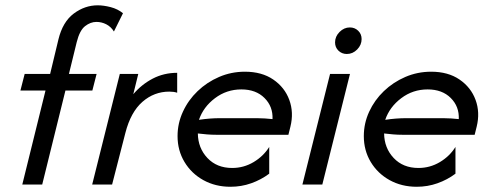

<svg xmlns="http://www.w3.org/2000/svg" viewBox="-20 -695 1846 723"><path d="M63.9 0 151.4 -354.2H56.9L72.9 -416.7H168.8L200 -546.5Q216 -612.5 257.6 -643.8Q299.3 -675 347.9 -675Q370.1 -675 396.9 -668.1Q423.6 -661.1 443.1 -645.1L409 -576.4Q397.9 -594.4 380.2 -603.5Q362.5 -612.5 343.1 -612.5Q320.8 -612.5 300.3 -596.5Q279.9 -580.6 268.8 -536.1L239.6 -416.7H343.8L327.8 -354.2H226.4L138.9 0Z M327.1 0 431.2 -416.7H500.7L481.9 -340.3Q513.2 -377.1 555.2 -399Q597.2 -420.8 647.2 -420.8V-345.8Q634.7 -350 617.4 -350Q560.4 -350 516.3 -311.5Q472.2 -272.9 452.1 -194.4L402.1 0Z M847.9 8.3Q791 8.3 745.8 -16.7Q700.7 -41.7 674.7 -85.1Q648.6 -128.5 648.6 -182.6Q648.6 -230.6 668.8 -274.3Q688.9 -318.1 724 -351.7Q759 -385.4 804.9 -405.2Q850.7 -425 902.1 -425Q966 -425 1009 -395.5Q1052.1 -366 1069.4 -318.8Q1086.8 -271.5 1073.6 -218.1L1066 -187.5H793.8Q776.4 -187.5 759.4 -188.9Q742.4 -190.3 725 -192.4Q725.7 -137.5 761.1 -100Q796.5 -62.5 854.2 -62.5Q897.9 -62.5 935.1 -84.7Q972.2 -106.9 993.8 -141.7V-41Q963.2 -18.1 926 -4.9Q888.9 8.3 847.9 8.3ZM729.2 -243.8Q770.1 -250 809 -250H947.2Q962.5 -250 977.1 -249Q991.7 -247.9 1006.2 -246.5Q1008.3 -293.8 976 -326Q943.8 -358.3 888.9 -358.3Q833.3 -358.3 789.6 -325.3Q745.8 -292.4 729.2 -243.8Z M1118.7 0 1222.9 -416.7H1297.9L1193.7 0ZM1286.1 -491.7Q1267.4 -491.7 1254.5 -504.2Q1241.7 -516.7 1241.7 -535.4Q1241.7 -557.6 1258.7 -574.7Q1275.7 -591.7 1297.2 -591.7Q1316 -591.7 1328.8 -579.2Q1341.7 -566.7 1341.7 -547.9Q1341.7 -525.7 1325 -508.7Q1308.3 -491.7 1286.1 -491.7Z M1549.3 8.3Q1492.4 8.3 1447.2 -16.7Q1402.1 -41.7 1376 -85.1Q1350 -128.5 1350 -182.6Q1350 -230.6 1370.1 -274.3Q1390.3 -318.1 1425.3 -351.7Q1460.4 -385.4 1506.2 -405.2Q1552.1 -425 1603.5 -425Q1667.4 -425 1710.4 -395.5Q1753.5 -366 1770.8 -318.8Q1788.2 -271.5 1775 -218.1L1767.4 -187.5H1495.1Q1477.8 -187.5 1460.8 -188.9Q1443.8 -190.3 1426.4 -192.4Q1427.1 -137.5 1462.5 -100Q1497.9 -62.5 1555.6 -62.5Q1599.3 -62.5 1636.5 -84.7Q1673.6 -106.9 1695.1 -141.7V-41Q1664.6 -18.1 1627.4 -4.9Q1590.3 8.3 1549.3 8.3ZM1430.6 -243.8Q1471.5 -250 1510.4 -250H1648.6Q1663.9 -250 1678.5 -249Q1693.1 -247.9 1707.6 -246.5Q1709.7 -293.8 1677.4 -326Q1645.1 -358.3 1590.3 -358.3Q1534.7 -358.3 1491 -325.3Q1447.2 -292.4 1430.6 -243.8Z"/></svg>

Font: Afacad
Style: Italic
Weight: 400
Italic angle: -14°
Designer: Kristian Moeller
Foundry: Dicotype
Version: Version 1.000